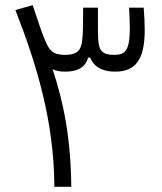

<svg xmlns="http://www.w3.org/2000/svg" viewBox="-20 -723 626 743"><path d="M190.4 0H255.9C253.9 -193.8 224.6 -331.1 183.6 -455.1C197.8 -448.2 213.9 -445.8 232.9 -445.8C273.9 -445.8 309.6 -458 320.8 -500H329.1C347.7 -454.1 391.1 -445.8 425.8 -445.8C502.9 -445.8 540 -490.2 540 -606.4C540 -634.3 538.6 -663.1 536.1 -693.4H479.5C481.4 -661.6 482.4 -634.3 482.4 -616.2C482.4 -526.9 465.3 -510.7 421.9 -510.7C376 -510.7 362.3 -526.4 359.9 -572.8C358.9 -594.2 358.9 -618.2 358.9 -656.7C358.9 -668 358.9 -679.7 358.9 -693.4H301.8C301.3 -632.3 301.8 -595.2 298.3 -569.8C294.9 -529.3 279.8 -510.7 231 -510.7C182.6 -510.7 169.9 -529.3 153.3 -569.8C142.1 -596.2 131.3 -628.4 106.4 -703.1L39.6 -684.1C123.5 -469.2 189 -252.4 190.4 0Z"/></svg>

Font: Cascadia Mono Light
Style: Regular
Weight: 300
Monospace: yes
Designer: Aaron Bell
Foundry: Saja Typeworks
Version: Version 2404.023